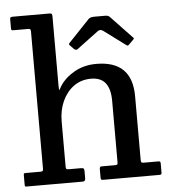

<svg xmlns="http://www.w3.org/2000/svg" viewBox="-54 -829 780 879"><g transform="rotate(-5 335.5 -390.0)"><path d="M103 -718H36.5Q28 -718 26.2 -719.8Q24.5 -721.5 24.5 -730V-768.5Q24.5 -776 27 -778Q29.5 -780 37.5 -780H205.5Q214 -780 216.2 -776.8Q218.5 -773.5 218.5 -764.5V-446.5Q218.5 -422 221.5 -428.2Q224.5 -434.5 231.5 -445.5Q255.5 -482.5 299.5 -507Q343.5 -531.5 399 -531.5Q563.5 -531.5 563.5 -369V-76.5Q563.5 -66.5 566 -64.2Q568.5 -62 579 -62H642.5Q649.5 -62 651.5 -60Q653.5 -58 653.5 -51V-10.5Q653.5 -3.5 651.2 -1.8Q649 0 641.5 0H384.5Q377 0 375.2 -2.5Q373.5 -5 373.5 -12.5V-49.5Q373.5 -62 381.5 -62H444Q453 -62 455 -64.5Q457 -67 457 -76V-357.5Q457 -410.5 435.8 -438.2Q414.5 -466 369 -466Q324 -466 290.2 -441.8Q256.5 -417.5 237.5 -376Q218.5 -334.5 218.5 -283V-75Q218.5 -66.5 221.5 -64.2Q224.5 -62 233 -62H287.5Q297 -62 300 -59Q303 -56 303 -46.5V-14.5Q303 0 291.5 0H34.5Q27.5 0 26 -1.2Q24.5 -2.5 24.5 -10V-49.5Q24.5 -57.5 25.5 -59.8Q26.5 -62 35 -62H100Q108.5 -62 111.5 -64.2Q114.5 -66.5 114.5 -75V-704Q114.5 -711.5 112.5 -714.8Q110.5 -718 103 -718ZM302.5 -609.5 288 -624.5Q282.5 -630.5 282.5 -632.5Q282.5 -634.5 288 -640L382 -739Q390 -747.5 408.5 -747.5H458Q468 -747.5 472.2 -745.5Q476.5 -743.5 481 -739L577 -638Q581 -634.5 581 -632.8Q581 -631 577 -627L557.5 -607.5Q552 -602 550 -602.2Q548 -602.5 541.5 -607L444 -679.5Q431 -689 419 -680L320.5 -606.5Q312 -600 302.5 -609.5Z"/></g></svg>

Font: Besley Medium
Style: Regular
Weight: 500
Designer: Owen Earl
Foundry: indestructible type*
Version: Version 2.001; ttfautohint (v1.8.3)